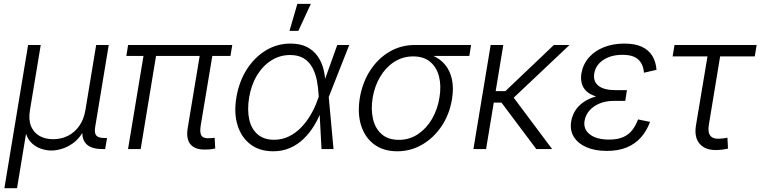

<svg xmlns="http://www.w3.org/2000/svg" viewBox="-20 -777 3965 1001"><path d="M2.9 204.1 126.5 -542.5H192.4L136.2 -203.1Q127.9 -152.8 141.8 -119.1Q155.8 -85.4 185.8 -68.4Q215.8 -51.3 256.8 -51.3Q298.8 -51.3 333.7 -68.6Q368.7 -85.9 392.8 -119.9Q417 -153.8 425.3 -203.1L481.4 -542.5H546.9L476.1 -114.3Q471.2 -83 482.2 -70.3Q493.2 -57.6 524.4 -57.6H538.1L528.3 0H512.7Q453.1 0 427.7 -28.6Q402.3 -57.1 411.6 -113.8L421.9 -174.3H440.9Q432.1 -121.1 410.4 -85.7Q388.7 -50.3 360.1 -30Q331.5 -9.8 302 -1Q272.5 7.8 247.6 7.8Q222.7 7.8 195.6 -1Q168.5 -9.8 146.2 -30Q124 -50.3 113.8 -85.7Q103.5 -121.1 112.3 -174.3H131.3L68.8 204.1Z M1058.6 2.4Q1000.5 5.9 974.9 -22.5Q949.2 -50.8 958.5 -108.9L1026.9 -520.5H1092.8L1026.4 -122.6Q1020 -83 1031.5 -68.4Q1043 -53.7 1074.7 -56.6Q1085 -57.1 1089.4 -57.6Q1093.8 -58.1 1099.1 -59.1L1102.1 -2.9Q1094.2 -1 1082.8 0.7Q1071.3 2.4 1058.6 2.4ZM647.5 0 733.9 -520.5H799.3L713.4 0ZM638.7 -485.4 647.9 -542.5H1190.9L1181.6 -485.4Z M1404.3 11.7Q1333.5 11.7 1285.9 -24.4Q1238.3 -60.5 1218.5 -124Q1198.7 -187.5 1212.4 -269.5Q1226.6 -352.5 1266.8 -415.5Q1307.1 -478.5 1366 -514.2Q1424.8 -549.8 1494.6 -549.8Q1545.4 -549.8 1580.1 -532Q1614.7 -514.2 1636 -483.9Q1657.2 -453.6 1666.5 -416.3Q1675.8 -378.9 1676.3 -339.8H1699.2L1693.8 -272.9L1718.8 0H1656.2L1641.1 -282.2Q1639.2 -319.8 1632.1 -356.9Q1625 -394 1608.9 -424.1Q1592.8 -454.1 1564.5 -472.2Q1536.1 -490.2 1492.2 -490.2Q1439.9 -490.2 1395.5 -462.6Q1351.1 -435.1 1320.6 -385.3Q1290 -335.4 1278.8 -268.6Q1268.1 -202.1 1279.8 -152.6Q1291.5 -103 1324.2 -75.7Q1356.9 -48.3 1408.7 -48.3Q1450.7 -48.3 1486.1 -65.7Q1521.5 -83 1550.3 -112.8Q1579.1 -142.6 1600.8 -180.2Q1622.6 -217.8 1636.7 -258.8L1738.3 -542.5H1800.8L1693.4 -270L1677.2 -204.1H1657.2Q1641.6 -161.6 1618.2 -122.8Q1594.7 -84 1563.5 -53.7Q1532.2 -23.4 1492.7 -5.9Q1453.1 11.7 1404.3 11.7ZM1489.3 -616.2 1530.3 -756.8H1600.6L1535.6 -616.2Z M2050.8 11.7Q1979.5 11.7 1931.2 -23.9Q1882.8 -59.6 1862.8 -122.3Q1842.8 -185.1 1856 -267.1Q1870.1 -349.1 1910.9 -411.1Q1951.7 -473.1 2011.5 -507.8Q2071.3 -542.5 2142.6 -542.5H2436L2426.8 -485.4H2197.8L2134.3 -482.9Q2079.1 -482.9 2034.9 -454.1Q1990.7 -425.3 1961.9 -376.7Q1933.1 -328.1 1922.9 -267.6Q1913.1 -207 1924.6 -157.2Q1936 -107.4 1969.7 -77.6Q2003.4 -47.9 2059.1 -47.9Q2114.7 -47.9 2158.9 -77.4Q2203.1 -106.9 2232.2 -156.7Q2261.2 -206.5 2271 -267.6Q2281.2 -328.6 2269 -377.2Q2256.8 -425.8 2223.1 -454.3Q2189.5 -482.9 2134.3 -482.9L2136.7 -505.4Q2189 -505.4 2230.5 -489.3Q2272 -473.1 2298.8 -441.7Q2325.7 -410.2 2335.9 -364.5Q2346.2 -318.8 2336.4 -259.3Q2323.2 -180.7 2282.5 -119.6Q2241.7 -58.6 2181.6 -23.4Q2121.6 11.7 2050.8 11.7Z M2604 -542.5 2514.2 0H2448.2L2538.1 -542.5ZM2949.2 -542.5 2631.3 -242.2H2526.9L2536.6 -301.8H2614.7L2867.7 -542.5ZM2775.9 0 2591.8 -245.6 2638.7 -293.9 2858.4 0Z M3143.6 9.8Q3081.1 9.8 3036.9 -9.8Q2992.7 -29.3 2971.4 -64Q2950.2 -98.6 2958 -144.5Q2962.4 -171.9 2977.5 -197.5Q2992.7 -223.1 3019.8 -242.9Q3046.9 -262.7 3087.4 -274.4Q3127.9 -286.1 3183.1 -286.1H3245.1L3239.7 -251H3179.2Q3139.2 -251 3106.7 -237.8Q3074.2 -224.6 3053.7 -201.4Q3033.2 -178.2 3027.8 -148.4Q3020 -104 3054.9 -76.7Q3089.8 -49.3 3155.8 -49.3Q3199.2 -49.3 3228 -61.8Q3256.8 -74.2 3275.4 -97.7Q3293.9 -121.1 3306.6 -154.3L3369.1 -141.6Q3352.1 -95.2 3322 -61Q3292 -26.9 3247.8 -8.5Q3203.6 9.8 3143.6 9.8ZM3180.2 -263.2Q3126 -263.2 3090.8 -273.4Q3055.7 -283.7 3036.9 -302Q3018.1 -320.3 3012.5 -344Q3006.8 -367.7 3011.2 -395Q3020 -442.9 3050.5 -477.5Q3081.1 -512.2 3128.7 -531Q3176.3 -549.8 3234.9 -549.8Q3290.5 -549.8 3326.2 -533.2Q3361.8 -516.6 3380.6 -486.1Q3399.4 -455.6 3402.8 -413.1L3337.4 -397.9Q3333.5 -443.4 3307.1 -467.3Q3280.8 -491.2 3225.6 -491.2Q3165.5 -491.2 3125.2 -464.4Q3085 -437.5 3078.1 -393.1Q3071.8 -353 3099.9 -330.1Q3127.9 -307.1 3189 -307.1H3248.5L3241.7 -263.2Z M3724.6 4.9Q3660.2 8.8 3629.2 -25.6Q3598.1 -60.1 3608.4 -123L3668.5 -482.9H3486.8L3496.6 -542.5H3924.8L3915 -482.9H3734.4L3675.8 -127.4Q3668.9 -88.4 3683.3 -69.6Q3697.8 -50.8 3735.4 -54.2Q3742.7 -54.2 3753.2 -55.9Q3763.7 -57.6 3772.5 -59.1L3775.4 -2.4Q3764.6 0.5 3751.5 2.4Q3738.3 4.4 3724.6 4.9Z"/></svg>

Font: Inter 16pt Light
Style: Italic
Weight: 300
Italic angle: -9.3988°
Version: Version 4.001;git-66647c0bb